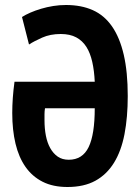

<svg xmlns="http://www.w3.org/2000/svg" viewBox="-20 -734 561 768"><path d="M160 -301Q158 -289 158 -276.5Q158 -264 158 -253Q158 -220 163.5 -191.5Q169 -163 181 -141.5Q193 -120 211 -107.5Q229 -95 255 -95Q310 -95 334.5 -145.5Q359 -196 359 -301ZM359 -407Q357 -451 349 -486.5Q341 -522 325.5 -546.5Q310 -571 285 -584.5Q260 -598 223 -598Q181 -598 148.5 -583.5Q116 -569 96 -556L68 -666Q82 -675 101.5 -683.5Q121 -692 144.5 -699Q168 -706 193 -710Q218 -714 244 -714Q305 -714 351 -693.5Q397 -673 428 -628.5Q459 -584 475 -515Q491 -446 491 -350Q491 -265 478 -197.5Q465 -130 436 -83Q407 -36 361.5 -11Q316 14 250 14Q192 14 150.5 -7Q109 -28 82 -66.5Q55 -105 42 -159.5Q29 -214 29 -282Q29 -341 38 -407Z"/></svg>

Font: PT Sans Narrow
Style: Bold
Weight: 700
Width: 3
Designer: A.Korolkova, O.Umpeleva, V.Yefimov
Foundry: ParaType Ltd
Version: Version 2.003W OFL